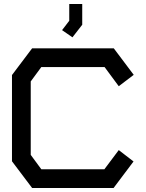

<svg xmlns="http://www.w3.org/2000/svg" viewBox="-20 -942 730 962"><path d="M575 -510 504 -606H187L134 -534V-166L187 -94H503L575 -190L649 -133L549 0H141L40 -134V-566L141 -700H550L650 -567ZM291 -791 327 -838V-922H392V-818L343 -755Z"/></svg>

Font: Turret Road
Style: Bold
Weight: 700
Designer: Noponies
Foundry: Noponies
Version: Version 1.001; ttfautohint (v1.8)